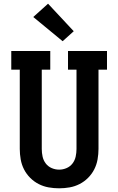

<svg xmlns="http://www.w3.org/2000/svg" viewBox="-20 -1011 640 1039"><path d="M300 8Q271 8 243 3Q215 -2 189.5 -15Q164 -28 143.5 -48.5Q123 -69 110 -94.5Q97 -120 92 -148.5Q87 -177 87 -205V-634H41V-735H252V-634H206V-205Q206 -184 210.5 -163.5Q215 -143 227.5 -126.5Q240 -110 259.5 -101.5Q279 -93 300 -93Q321 -93 340.5 -101.5Q360 -110 372.5 -126.5Q385 -143 389.5 -163.5Q394 -184 394 -205V-634H348V-735H559V-634H513V-205Q513 -177 508 -148.5Q503 -120 490 -94.5Q477 -69 456.5 -48.5Q436 -28 410.5 -15Q385 -2 357 3Q329 8 300 8ZM319 -788 160 -919 240 -991 379 -842Z"/></svg>

Font: Iosevka Curly Slab Extended
Style: Bold
Weight: 700
Width: 7
Monospace: yes
Designer: Belleve Invis
Foundry: Belleve Invis
Version: Version 11.1.0; ttfautohint (v1.8.3)